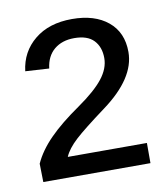

<svg xmlns="http://www.w3.org/2000/svg" viewBox="-57 -743 447 517"><g transform="rotate(-10 166.5 -484.5)"><path d="M314 -330.1V-274.9H21L20 -325.2Q35.2 -358.9 66.7 -390.9Q98.1 -422.9 150.4 -459Q197.8 -492.2 219.2 -519.5Q240.7 -546.9 240.7 -575.2Q240.7 -605.5 223.4 -623.8Q206.1 -642.1 169.9 -642.1Q136.7 -642.1 115.2 -624.3Q93.8 -606.4 89.8 -573.2L24.9 -577.1Q31.2 -629.4 70.6 -661.6Q109.9 -693.8 172.9 -693.8Q234.9 -693.8 271.2 -663.8Q307.6 -633.8 307.6 -580.1Q307.6 -508.3 215.8 -440.9Q186 -418.9 165 -402.3Q144 -385.7 131.8 -374.5Q106.4 -351.1 97.7 -330.1Z"/></g></svg>

Font: Arimo Nerd Font
Style: Regular
Weight: 400
Designer: Steve Matteson
Foundry: Monotype Imaging Inc.
Version: Version 1.33;Nerd Fonts 3.2.1